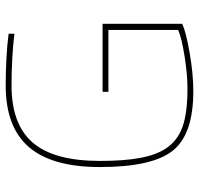

<svg xmlns="http://www.w3.org/2000/svg" viewBox="-32 -644 683 658"><g transform="rotate(-90 309.0 -315.5)"><path d="M535 -285H323V-305H556V-32Q528 -19 456 -6.5Q384 6 325 6Q177 6 121 -64.5Q65 -135 65 -314Q65 -478 133.5 -557.5Q202 -637 345 -637Q390 -637 437 -634.5Q484 -632 522 -627V-607Q484 -612 436.5 -614.5Q389 -617 345 -617Q211 -617 148.5 -544Q86 -471 86 -314Q86 -232 96 -177.5Q106 -123 128 -89Q154 -49 201.5 -31.5Q249 -14 335 -14Q382 -14 445 -24Q508 -34 535 -46Z"/></g></svg>

Font: Blinker Thin
Style: Regular
Weight: 100
Designer: Juergen Huber
Foundry: supertype
Version: Version 1.017;hotconv 1.0.117;makeotfexe 2.5.65602